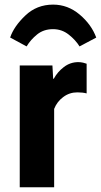

<svg xmlns="http://www.w3.org/2000/svg" viewBox="-20 -792 427 812"><path d="M63.5 0V-515.1H201.7L204.8 -459H207.5Q222.7 -487.5 250 -508.4Q277.3 -529.3 311.3 -529.3Q321.3 -529.3 331.7 -526.9Q342 -524.4 346.4 -522.5V-397Q337.9 -399.2 328.2 -400.3Q318.6 -401.4 307.1 -401.4Q273.7 -401.4 247.3 -381.6Q220.9 -361.8 209 -331.5V0ZM92.5 -595.7 22.9 -633.3Q38.8 -680.4 87.2 -726.4Q135.5 -772.5 204.6 -772.5Q267.1 -772.5 317 -730.3Q366.9 -688.2 387 -633.1L316.4 -595.7Q299.8 -622.6 270.8 -645.6Q241.7 -668.7 204.3 -668.7Q164.8 -668.7 137.2 -646.5Q109.6 -624.3 92.5 -595.7Z"/></svg>

Font: RobotoFlex
Style: Regular
Weight: 400
Designer: Berlow after Robertson
Foundry: Google
Version: Version 2.136